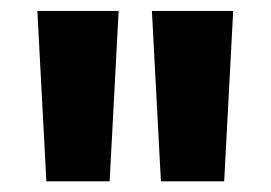

<svg xmlns="http://www.w3.org/2000/svg" viewBox="-20 -720 496 352"><path d="M65 -387.5 48.5 -700H197.5L181 -387.5ZM275 -387.5 258.5 -700H407.5L391 -387.5Z"/></svg>

Font: Geologica
Style: Bold
Weight: 700
Designer: Sindre Bremnes, Frode Helland
Foundry: Monokrom Skriftforlag AS
Version: Version 1.010; ttfautohint (v1.8.4.7-5d5b);gftools[0.9.28]